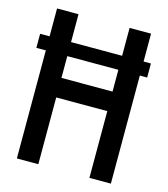

<svg xmlns="http://www.w3.org/2000/svg" viewBox="-108 -805 778 890"><g transform="rotate(15 281.0 -360.0)"><path d="M10.3 -518.6V-585.9H542V-518.6ZM55.7 0V-719.7H158.7V-414.1H403.8V-719.7H506.8V0H403.8V-320.3H158.7V0Z"/></g></svg>

Font: Reddit Mono Medium
Style: Regular
Weight: 500
Monospace: yes
Designer: Stephen Hutchings
Foundry: Reddit
Version: Version 1.014